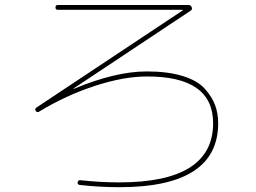

<svg xmlns="http://www.w3.org/2000/svg" viewBox="-20 -740 1040 779"><path d="M138.7 -287.1Q129.9 -282.2 125 -290Q120.1 -298.8 127.9 -303.7L720.7 -697.3Q721.7 -697.3 721.7 -699.2Q721.7 -700.2 720.7 -700.2H214.8Q205.1 -700.2 205.1 -710Q205.1 -719.7 214.8 -719.7H745.1Q753.9 -719.7 757.8 -710.9Q761.7 -701.2 752.9 -696.3L278.3 -380.9V-379.9H280.3Q449.2 -450.2 575.2 -450.2Q661.1 -450.2 721.2 -431.6Q781.2 -413.1 810.5 -380.4Q839.8 -347.7 852.5 -314Q865.2 -280.3 865.2 -240.2Q865.2 19.5 464.8 19.5Q385.7 19.5 304.7 10.7Q293 8.8 294.9 0Q296.9 -10.7 306.6 -8.8Q385.7 0 464.8 0Q844.7 0 844.7 -240.2Q844.7 -430.7 575.2 -429.7Q482.4 -429.7 365.2 -391.6Q248 -353.5 138.7 -287.1Z"/></svg>

Font: Rounded Mgen+ 1m thin
Style: Regular
Weight: 100
Designer: [Source Han Sans]
Ryoko NISHIZUKA  (kana & ideographs); Paul D. Hunt (Latin, Greek & Cyrillic); Wenlong ZHANG  (bopomofo
Version: Version 1.059.20150602